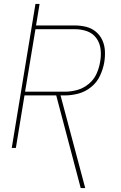

<svg xmlns="http://www.w3.org/2000/svg" viewBox="-20 -755 616 980"><path d="M392 205H415L289 -268H311Q346 -268 381 -277.5Q416 -287 445.5 -311Q475 -335 490.5 -368.5Q506 -402 512 -436Q517 -466 515.5 -495Q514 -524 502.5 -549.5Q491 -575 469.5 -593Q448 -611 420 -618Q392 -625 363 -625H164L182 -735H161L40 0H61L105 -268H267ZM108 -287 161 -606H363Q395 -606 424.5 -595.5Q454 -585 472 -560Q490 -535 493.5 -503Q497 -471 491 -439Q486 -408 472.5 -378Q459 -348 432 -326Q405 -304 373.5 -295.5Q342 -287 311 -287Z"/></svg>

Font: Iosevka Sparkle Thin Oblique
Style: Regular
Weight: 100
Italic angle: -9°
Designer: Belleve Invis
Foundry: Belleve Invis
Version: Version 4.5.0; ttfautohint (v1.8.3)